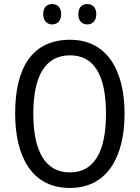

<svg xmlns="http://www.w3.org/2000/svg" viewBox="-20 -921 691 951"><path d="M194 -851C194 -817 214 -800 239 -800C263 -800 283 -817 283 -851C283 -885 263 -901 239 -901C214 -901 194 -886 194 -851ZM368 -851C368 -817 387 -800 412 -800C437 -800 457 -817 457 -851C457 -885 437 -901 412 -901C388 -901 368 -886 368 -851ZM597 -358C597 -570 512 -724 327 -724C144 -724 55 -592 55 -359C55 -148 136 10 326 10C512 10 597 -145 597 -358ZM145 -358C145 -544 204 -647 327 -647C448 -647 505 -545 505 -358C505 -170 447 -67 326 -67C205 -67 145 -171 145 -358Z"/></svg>

Font: Noto Sans Oriya Cond
Style: Regular
Weight: 400
Width: 3
Designer: Amélie Bonet and Sol Matas
Foundry: Google LLC
Version: Version 2.006